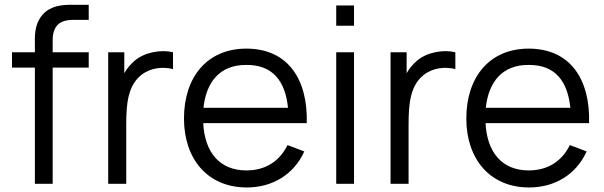

<svg xmlns="http://www.w3.org/2000/svg" viewBox="-20 -786 2582 821"><path d="M292.7 -701H359.4V-765.6H287.5C243.8 -765.6 197.9 -761.5 163.5 -725C132.3 -690.6 128.1 -647.9 129.2 -604.2V-562.5H31.3V-496.9H129.2V0H205.2V-496.9H359.4V-562.5H205.2V-612.5C205.2 -674 233.3 -701 292.7 -701Z M555.2 -526C536.5 -509.4 521.9 -491.7 511.5 -472.9V-562.5H442.7V0H519.8V-253.1C519.8 -343.8 527.1 -419.8 584.4 -465.6C626 -497.9 678.1 -501 719.8 -490.6V-562.5C669.8 -575 599 -563.5 555.2 -526Z M849 -259.4H1291.7C1296.9 -447.9 1210.4 -578.1 1033.3 -578.1C866.7 -578.1 766.7 -457.3 766.7 -279.2C766.7 -107.3 866.7 15.6 1035.4 15.6C1144.8 15.6 1236.5 -39.6 1281.2 -138.5L1209.4 -165.6C1174 -93.8 1112.5 -57.3 1033.3 -57.3C917.7 -57.3 855.2 -136.5 849 -259.4ZM1033.3 -508.3C1145.8 -509.4 1200 -439.6 1211.5 -325H850C861.5 -434.4 919.8 -509.4 1033.3 -508.3Z M1417.7 -762.5V-676H1493.8V-762.5ZM1417.7 -562.5H1493.8V0H1417.7Z M1762.5 -526C1743.8 -509.4 1729.2 -491.7 1718.8 -472.9V-562.5H1650V0H1727.1V-253.1C1727.1 -343.8 1734.4 -419.8 1791.7 -465.6C1833.3 -497.9 1885.4 -501 1927.1 -490.6V-562.5C1877.1 -575 1806.3 -563.5 1762.5 -526Z M2056.2 -259.4H2499C2504.2 -447.9 2417.7 -578.1 2240.6 -578.1C2074 -578.1 1974 -457.3 1974 -279.2C1974 -107.3 2074 15.6 2242.7 15.6C2352.1 15.6 2443.8 -39.6 2488.5 -138.5L2416.7 -165.6C2381.2 -93.8 2319.8 -57.3 2240.6 -57.3C2125 -57.3 2062.5 -136.5 2056.2 -259.4ZM2240.6 -508.3C2353.1 -509.4 2407.3 -439.6 2418.8 -325H2057.3C2068.8 -434.4 2127.1 -509.4 2240.6 -508.3Z"/></svg>

Font: Manrope3
Style: Regular
Weight: 400
Width: 4
Designer: Mikhail Sharanda
Foundry: Mikhail Sharanda
Version: Version 3.000;PS 003.000;hotconv 1.0.88;makeotf.lib2.5.64775